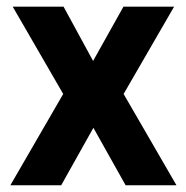

<svg xmlns="http://www.w3.org/2000/svg" viewBox="-20 -548 549 568"><path d="M168 -528.3 255.4 -367.7 345.2 -528.3H495.1L345.7 -270L502 0H351.6L256.3 -169.9L161.1 0H10.7L167 -270L17.6 -528.3Z"/></svg>

Font: Vazirmatn RD UI FD
Style: Bold
Weight: 700
Designer: Saber Rastikerdar
Foundry: Saber Rastikerdar
Version: Version 33.003